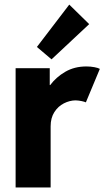

<svg xmlns="http://www.w3.org/2000/svg" viewBox="-20 -826 460 846"><path d="M48.8 -525.4H199.2V-451.2H201.2Q227.5 -486.3 267.8 -509.8Q308.1 -533.2 360.4 -533.2Q379.4 -533.2 396 -530Q412.6 -526.9 419.9 -522.5L358.4 -375Q352.1 -377.9 339.4 -380.6Q326.7 -383.3 312.5 -383.8Q286.6 -383.3 261.5 -370.6Q236.3 -357.9 219.7 -332.3Q203.1 -306.6 203.1 -269.5V0H48.8ZM142.6 -619.1 285.2 -805.7 373 -719.7 207 -564.5Z"/></svg>

Font: Reddit Sans Chocolate ExtraBold
Style: Regular
Weight: 800
Designer: Stephen Hutchings
Foundry: Reddit
Version: Version 1.011